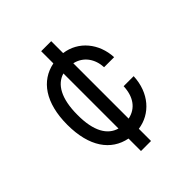

<svg xmlns="http://www.w3.org/2000/svg" viewBox="-201 -869 1001 1001"><g transform="rotate(-45 300.0 -368.0)"><path d="M88 -368C88 -206 156 -113 263 -92V0H337V-90C433 -103 507 -184 512 -303H438C435 -228 400 -178 337 -165V-573C399 -559 433 -507 436 -445H510C505 -551 436 -635 337 -648V-736H263V-646C156 -625 88 -530 88 -368ZM162 -368C162 -488 201 -554 263 -572V-166C201 -183 161 -247 162 -368Z"/></g></svg>

Font: Fliege Mono Light
Style: Regular
Weight: 300
Version: Version 0.020;Glyphs 3.3 (3306)